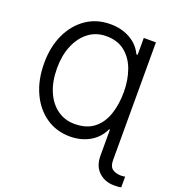

<svg xmlns="http://www.w3.org/2000/svg" viewBox="-163 -868 1106 1203"><g transform="rotate(20 390.0 -266.0)"><path d="M673.3 -727.3V58.2Q673.3 100.9 696 116.5Q718.8 132.1 752.8 132.1Q760.3 132.1 767.4 131.2Q774.5 130.3 779.8 129.3V200.3Q770.2 203.5 757.3 204Q744.3 204.5 731.5 204.5Q671.9 204.5 630.7 166.5Q589.5 128.6 589.5 58.2V-115.1H583.8Q556.1 -54.3 498.8 -21.5Q441.4 11.4 367.9 11.4Q277 11.4 207.6 -36.6Q138.1 -84.5 98.9 -169.7Q59.7 -255 59.7 -366.5Q59.7 -474.4 98.5 -558.1Q137.4 -641.7 206.9 -689.5Q276.3 -737.2 367.9 -737.2Q442.5 -737.2 499.8 -704.9Q557.2 -672.6 583.8 -615.1H592.3V-727.3ZM367.9 -72.4Q448.2 -72.4 497.2 -111.5Q546.2 -150.6 568.5 -216.8Q590.9 -283 590.9 -365.1Q590.9 -445.3 567.1 -511.7Q543.3 -578.1 494.1 -617.9Q445 -657.7 369.3 -657.7Q301.8 -657.7 251.8 -619.7Q201.7 -581.7 174 -515.6Q146.3 -449.6 146.3 -365.1Q146.3 -274.9 174.7 -209.2Q203.1 -143.5 253.2 -108Q303.3 -72.4 367.9 -72.4Z"/></g></svg>

Font: Inter UI
Style: Regular
Weight: 400
Designer: Rasmus Andersson
Foundry: rsms
Version: 3.2;8d6f07862